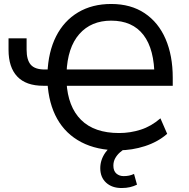

<svg xmlns="http://www.w3.org/2000/svg" viewBox="-20 -748 952 967"><path d="M577 9Q468 9 389.5 -32Q311 -73 268 -149.5Q225 -226 219 -334L239 -316H198Q111 -316 67 -362.5Q23 -409 23 -497V-555H114V-498Q114 -446 135 -422Q156 -398 205 -398H232L219 -379Q223 -487 262.5 -565Q302 -643 373 -685.5Q444 -728 540 -728Q639 -728 708.5 -681.5Q778 -635 814 -551.5Q850 -468 850 -357V-316H296L315 -334Q322 -210 388.5 -144Q455 -78 580 -78Q636 -78 689 -95Q742 -112 788 -152L822 -74Q775 -33 710 -12Q645 9 577 9ZM540 -644Q439 -644 379.5 -576.5Q320 -509 315 -381L297 -398H780L758 -359Q758 -500 702.5 -572Q647 -644 540 -644ZM592 199Q544 199 514.5 172Q485 145 485 99Q485 57 511 20Q537 -17 580 -39L612 0Q598 7 583.5 20Q569 33 560 49.5Q551 66 551 86Q551 113 566 126Q581 139 603 139Q617 139 629.5 136.5Q642 134 655 128L670 182Q654 190 635 194.5Q616 199 592 199Z"/></svg>

Font: Nunitoga
Style: Medium
Weight: 500
Designer: Vernon Adams
Foundry: Vernon Adams
Version: Version 1.0